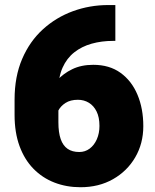

<svg xmlns="http://www.w3.org/2000/svg" viewBox="-20 -743 622 772"><path d="M443.8 -722.7V-578.6H434.6Q388.7 -578.6 348.6 -567.4Q308.6 -556.2 278.6 -532.5Q248.5 -508.8 231.7 -471.2Q214.8 -433.6 214.8 -380.9V-251.5Q214.8 -210 224.1 -183.6Q233.4 -157.2 252 -144.5Q270.5 -131.8 298.8 -131.8Q322.3 -131.8 340.6 -145.5Q358.9 -159.2 369.4 -183.1Q379.9 -207 379.9 -236.8Q379.9 -271.5 368.4 -294.7Q356.9 -317.9 337.4 -329.8Q317.9 -341.8 293 -341.8Q263.2 -341.8 243.4 -329.1Q223.6 -316.4 214.1 -297.6Q204.6 -278.8 204.6 -260.3L163.6 -309.1Q162.6 -333.5 174.3 -363.3Q186 -393.1 210.2 -420.2Q234.4 -447.3 270.5 -464.8Q306.6 -482.4 355 -482.4Q419.9 -482.4 464.6 -450.2Q509.3 -418 532.7 -362.3Q556.2 -306.6 556.2 -235.8Q556.2 -166 523.7 -110.4Q491.2 -54.7 434.3 -22.5Q377.4 9.8 303.7 9.8Q247.1 9.8 198.7 -9Q150.4 -27.8 114.5 -64.5Q78.6 -101.1 58.6 -155.5Q38.6 -210 38.6 -280.8V-342.3Q38.6 -435.1 69.1 -506.1Q99.6 -577.1 152.6 -625.2Q205.6 -673.3 273.2 -698Q340.8 -722.7 415.5 -722.7Z"/></svg>

Font: Heebo Black
Style: Regular
Weight: 900
Designer: Oded Ezer
Foundry: Ezer Type House
Version: Version 3.100